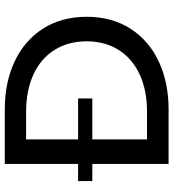

<svg xmlns="http://www.w3.org/2000/svg" viewBox="18 -726 708 783"><g transform="rotate(-90 371.5 -334.0)"><path d="M695 -334Q695 -231 646.5 -155.5Q598 -80 512.5 -40Q427 0 318 0H95V-311H25V-369H95V-668H318Q427 -668 512.5 -628Q598 -588 646.5 -512.5Q695 -437 695 -334ZM595 -334Q595 -409 560 -465Q525 -521 460 -551Q395 -581 308 -581H195V-369H362V-311H195V-88H308Q395 -88 460 -118Q525 -148 560 -204Q595 -260 595 -334Z"/></g></svg>

Font: Madhuban
Style: Regular
Weight: 400
Designer: jaikishan Patel
Foundry: MagicType
Version: Version 1.000